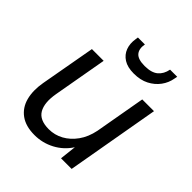

<svg xmlns="http://www.w3.org/2000/svg" viewBox="-198 -833 971 971"><g transform="rotate(45 287.0 -347.5)"><path d="M207 12Q144 12 105.5 -16Q67 -44 54 -93Q41 -142 52 -205L105 -501H189L138 -213Q125 -140 148 -100Q171 -60 237 -60Q279 -60 315.5 -80Q352 -100 379 -137.5Q406 -175 417 -229L465 -501H549L461 0H385L395 -89Q364 -41 314 -14.5Q264 12 207 12ZM342 -563Q297 -563 269.5 -580.5Q242 -598 231 -627.5Q220 -657 226 -693L228 -707H278Q271 -670 288.5 -649.5Q306 -629 354 -629Q402 -629 426.5 -649.5Q451 -670 458 -707H509L506 -692Q500 -656 478.5 -627Q457 -598 423 -580.5Q389 -563 342 -563Z"/></g></svg>

Font: DM Sans 18pt
Style: Italic
Weight: 400
Italic angle: -10°
Designer: Colophon Foundry, Jonny Pinhorn
Foundry: Colophon Foundry
Version: Version 4.004;gftools[0.9.30]